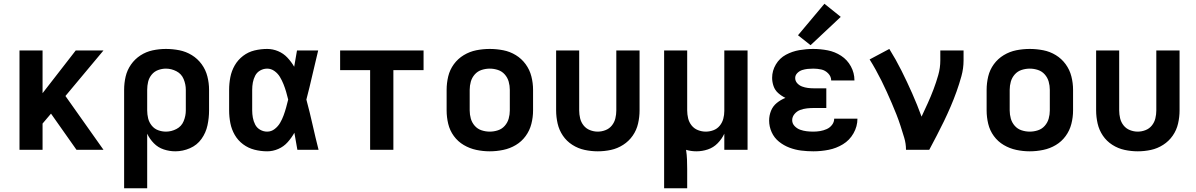

<svg xmlns="http://www.w3.org/2000/svg" viewBox="-20 -799 6376 1024"><path d="M84 0H207V-140L252 -193L388 0H532L329 -287L532 -530H384L207 -302V-530H84Z M642 205H765V-86Q778 -58 800.5 -35Q823 -12 853.5 -2Q884 8 915 8Q955 8 993 -8.5Q1031 -25 1054.5 -58Q1078 -91 1086.5 -130.5Q1095 -170 1095 -210V-320Q1095 -356 1086 -391.5Q1077 -427 1055.5 -456.5Q1034 -486 1003 -505Q972 -524 936.5 -531Q901 -538 865 -538Q829 -538 794 -530.5Q759 -523 729 -503.5Q699 -484 678.5 -454.5Q658 -425 650 -390.5Q642 -356 642 -320ZM865 -97Q844 -97 823.5 -104.5Q803 -112 789 -129.5Q775 -147 770 -168Q765 -189 765 -210V-320Q765 -342 770 -363Q775 -384 789 -401Q803 -418 823.5 -425.5Q844 -433 865 -433Q894 -433 921 -419Q948 -405 959.5 -377Q971 -349 971 -320V-210Q971 -181 959.5 -153Q948 -125 921 -111Q894 -97 865 -97Z M1405 8Q1435 8 1464 -4.5Q1493 -17 1514 -40.5Q1535 -64 1550 -91Q1558 -45 1566 0H1679Q1662 -67 1647 -134Q1632 -201 1614 -268Q1631 -333 1646 -399Q1661 -465 1677 -530H1564Q1556 -487 1549 -443Q1534 -469 1513 -491.5Q1492 -514 1463.5 -526Q1435 -538 1405 -538Q1371 -538 1337.5 -530Q1304 -522 1276.5 -501Q1249 -480 1232 -450.5Q1215 -421 1208.5 -387.5Q1202 -354 1202 -320V-210Q1202 -176 1208.5 -142.5Q1215 -109 1232 -79.5Q1249 -50 1276.5 -29.5Q1304 -9 1337.5 -0.5Q1371 8 1405 8ZM1405 -97Q1385 -97 1367.5 -107Q1350 -117 1341 -134.5Q1332 -152 1328.5 -171.5Q1325 -191 1325 -210V-320Q1325 -340 1328.5 -359Q1332 -378 1341 -395.5Q1350 -413 1367.5 -423Q1385 -433 1405 -433Q1426 -433 1444 -420Q1462 -407 1473 -388.5Q1484 -370 1492 -350Q1500 -330 1506 -309.5Q1512 -289 1517 -268Q1512 -247 1506 -225.5Q1500 -204 1492.5 -183.5Q1485 -163 1474 -144Q1463 -125 1445 -111Q1427 -97 1405 -97Z M1954 0H2078V-425H2239V-530H1794V-425H1954Z M2592 8Q2628 8 2664 0.5Q2700 -7 2731 -25.5Q2762 -44 2783.5 -73.5Q2805 -103 2814 -138.5Q2823 -174 2823 -210V-320Q2823 -356 2814 -391.5Q2805 -427 2783.5 -456.5Q2762 -486 2731 -505Q2700 -524 2664 -531Q2628 -538 2592 -538Q2556 -538 2520.5 -531Q2485 -524 2453.5 -505Q2422 -486 2400.5 -456.5Q2379 -427 2370.5 -391.5Q2362 -356 2362 -320V-210Q2362 -174 2370.5 -138.5Q2379 -103 2400.5 -73.5Q2422 -44 2453.5 -25.5Q2485 -7 2520.5 0.5Q2556 8 2592 8ZM2592 -97Q2570 -97 2548.5 -104Q2527 -111 2512 -128Q2497 -145 2491 -166.5Q2485 -188 2485 -210V-320Q2485 -342 2491 -363.5Q2497 -385 2512 -402Q2527 -419 2548.5 -426Q2570 -433 2592 -433Q2614 -433 2635.5 -426Q2657 -419 2672 -402Q2687 -385 2693 -363.5Q2699 -342 2699 -320V-210Q2699 -188 2693 -166.5Q2687 -145 2672 -128Q2657 -111 2635.5 -104Q2614 -97 2592 -97Z M3168 8Q3204 8 3238.5 0.5Q3273 -7 3303.5 -26.5Q3334 -46 3354.5 -75.5Q3375 -105 3383 -140Q3391 -175 3391 -210V-530H3267V-210Q3267 -189 3262 -168Q3257 -147 3243.5 -130Q3230 -113 3209.5 -105Q3189 -97 3168 -97Q3147 -97 3126.5 -105Q3106 -113 3092.5 -130Q3079 -147 3074 -168Q3069 -189 3069 -210V-530H2946V-210Q2946 -175 2954 -140Q2962 -105 2982 -75.5Q3002 -46 3032.5 -26.5Q3063 -7 3098 0.5Q3133 8 3168 8Z M3522 205H3645V102Q3645 77 3644 51.5Q3643 26 3639 0Q3652 4 3666 6Q3680 8 3694 8Q3725 8 3755 -2Q3785 -12 3807.5 -35Q3830 -58 3843 -86V0H3967V-530H3843V-207Q3843 -186 3837.5 -165.5Q3832 -145 3818.5 -128.5Q3805 -112 3785 -104.5Q3765 -97 3744 -97Q3723 -97 3702.5 -105Q3682 -113 3668.5 -130Q3655 -147 3650 -168Q3645 -189 3645 -210V-530H3522Z M4318 8Q4359 8 4399.5 0Q4440 -8 4475.5 -29.5Q4511 -51 4532 -88Q4553 -125 4553 -166H4429Q4429 -148 4417.5 -133Q4406 -118 4389 -110.5Q4372 -103 4354 -100Q4336 -97 4318 -97Q4300 -97 4282.5 -99Q4265 -101 4248 -107Q4231 -113 4218 -126.5Q4205 -140 4205 -158Q4205 -158 4205 -158Q4205 -158 4205 -158Q4205 -176 4217.5 -191Q4230 -206 4247.5 -212.5Q4265 -219 4283.5 -221Q4302 -223 4320 -223H4387V-328H4320Q4304 -328 4288.5 -330Q4273 -332 4258 -337.5Q4243 -343 4232 -355Q4221 -367 4221 -383Q4221 -398 4232.5 -409.5Q4244 -421 4258.5 -425.5Q4273 -430 4287.5 -431.5Q4302 -433 4317 -433Q4339 -433 4360 -428.5Q4381 -424 4397 -407.5Q4413 -391 4413 -370H4537V-371Q4537 -410 4518 -445Q4499 -480 4466 -501.5Q4433 -523 4394.5 -530.5Q4356 -538 4317 -538Q4280 -538 4242.5 -531.5Q4205 -525 4171.5 -507Q4138 -489 4118 -455.5Q4098 -422 4098 -384Q4098 -362 4105.5 -340Q4113 -318 4130.5 -302.5Q4148 -287 4169 -277Q4144 -267 4123 -250Q4102 -233 4092 -208Q4082 -183 4082 -156Q4082 -124 4095.5 -94Q4109 -64 4134.5 -43.5Q4160 -23 4190.5 -11.5Q4221 0 4253 4Q4285 8 4318 8ZM4303 -558 4464 -709 4377 -779 4236 -611Z M4812 0H4936Q4956 -38 4976 -76Q4996 -114 5014.5 -152.5Q5033 -191 5050 -230.5Q5067 -270 5081.5 -310.5Q5096 -351 5107.5 -392.5Q5119 -434 5119 -477V-530H4995V-477Q4995 -437 4984 -398.5Q4973 -360 4959 -323Q4945 -286 4928.5 -249.5Q4912 -213 4895 -177Q4872 -240 4845 -301Q4818 -362 4788 -422Q4758 -482 4723 -538L4618 -482Q4635 -455 4651 -426Q4667 -397 4681.5 -368Q4696 -339 4709.5 -309Q4723 -279 4736 -249Q4749 -219 4761 -188.5Q4773 -158 4783 -127Q4793 -96 4802.5 -64.5Q4812 -33 4812 0Z M5472 8Q5508 8 5544 0.5Q5580 -7 5611 -25.5Q5642 -44 5663.5 -73.5Q5685 -103 5694 -138.5Q5703 -174 5703 -210V-320Q5703 -356 5694 -391.5Q5685 -427 5663.5 -456.5Q5642 -486 5611 -505Q5580 -524 5544 -531Q5508 -538 5472 -538Q5436 -538 5400.5 -531Q5365 -524 5333.5 -505Q5302 -486 5280.5 -456.5Q5259 -427 5250.5 -391.5Q5242 -356 5242 -320V-210Q5242 -174 5250.5 -138.5Q5259 -103 5280.5 -73.5Q5302 -44 5333.5 -25.5Q5365 -7 5400.5 0.5Q5436 8 5472 8ZM5472 -97Q5450 -97 5428.5 -104Q5407 -111 5392 -128Q5377 -145 5371 -166.5Q5365 -188 5365 -210V-320Q5365 -342 5371 -363.5Q5377 -385 5392 -402Q5407 -419 5428.5 -426Q5450 -433 5472 -433Q5494 -433 5515.5 -426Q5537 -419 5552 -402Q5567 -385 5573 -363.5Q5579 -342 5579 -320V-210Q5579 -188 5573 -166.5Q5567 -145 5552 -128Q5537 -111 5515.5 -104Q5494 -97 5472 -97Z M6048 8Q6084 8 6118.5 0.5Q6153 -7 6183.5 -26.5Q6214 -46 6234.5 -75.5Q6255 -105 6263 -140Q6271 -175 6271 -210V-530H6147V-210Q6147 -189 6142 -168Q6137 -147 6123.5 -130Q6110 -113 6089.5 -105Q6069 -97 6048 -97Q6027 -97 6006.5 -105Q5986 -113 5972.5 -130Q5959 -147 5954 -168Q5949 -189 5949 -210V-530H5826V-210Q5826 -175 5834 -140Q5842 -105 5862 -75.5Q5882 -46 5912.5 -26.5Q5943 -7 5978 0.5Q6013 8 6048 8Z"/></svg>

Font: Iosevka Sparkle
Style: Bold
Weight: 700
Designer: Belleve Invis
Foundry: Belleve Invis
Version: Version 4.5.0; ttfautohint (v1.8.3)